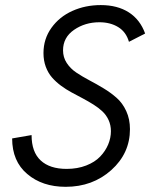

<svg xmlns="http://www.w3.org/2000/svg" viewBox="-20 -720 585 748"><path d="M235.8 7.8Q145 7.8 86.2 -42Q27.3 -91.8 27.3 -180.7L103 -193.8Q103 -127.9 138.4 -95Q173.8 -62 239.7 -62Q281.7 -62 315.7 -75.2Q349.6 -88.4 370.1 -109.9Q390.6 -131.3 401.4 -157Q412.1 -182.6 412.1 -209Q412.1 -232.4 403.1 -252.2Q394 -272 378.9 -286.1Q363.8 -300.3 344 -312.7Q324.2 -325.2 302.5 -336.7Q280.8 -348.1 259 -359.9Q237.3 -371.6 217.5 -386.2Q197.8 -400.9 182.6 -418.2Q167.5 -435.5 158.4 -459.7Q149.4 -483.9 149.4 -513.2Q149.4 -568.4 180.4 -611.6Q211.4 -654.8 262 -677.5Q312.5 -700.2 372.6 -700.2Q437.5 -700.2 481.7 -671.9Q525.9 -643.6 545.4 -589.4L482.4 -557.1Q471.2 -595.7 440.4 -614.5Q409.7 -633.3 367.2 -633.3Q311.5 -633.3 268.6 -603.8Q225.6 -574.2 225.6 -523.9Q225.6 -496.6 240 -474.6Q254.4 -452.6 277.3 -437.3Q300.3 -421.9 328.1 -407.2Q356 -392.6 383.8 -375.7Q411.6 -358.9 434.6 -338.6Q457.5 -318.4 471.9 -287.1Q486.3 -255.9 486.3 -216.8Q486.3 -122.6 413.6 -57.4Q340.8 7.8 235.8 7.8Z"/></svg>

Font: HK Grotesk Italic
Style: Regular
Weight: 400
Italic angle: -13°
Designer: Alfredo Marco Pradil and Stefan Peev
Foundry: Hanken Design Co.
Version: Version 1.000;PS 001.000;hotconv 1.0.88;makeotf.lib2.5.64775